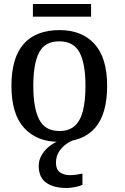

<svg xmlns="http://www.w3.org/2000/svg" viewBox="-20 -697 624 957"><path d="M274 10Q164 10 100.5 -59Q37 -128 37 -269Q37 -409 98 -478Q159 -547 277 -547Q388 -547 451 -478Q514 -409 514 -269Q514 -128 453.5 -59Q393 10 274 10ZM276 -44Q324 -44 352.5 -69.5Q381 -95 393.5 -145.5Q406 -196 406 -269Q406 -380 376.5 -435.5Q347 -491 275 -491Q204 -491 175 -435.5Q146 -380 146 -269Q146 -158 175.5 -101Q205 -44 276 -44ZM144 -614V-677H434V-614ZM312 240Q247 240 210 213.5Q173 187 173 130Q173 99 190 72Q207 45 234 26Q261 7 291 0H352Q331 6 309.5 21.5Q288 37 273.5 60Q259 83 259 115Q259 147 278.5 161.5Q298 176 328 176Q342 176 357.5 174Q373 172 391 168V224Q381 229 366.5 232.5Q352 236 337.5 238Q323 240 312 240Z"/></svg>

Font: ET Text
Style: Regular
Weight: 470
Designer: Monotype Design Team
Foundry: Monotype Imaging Inc.
Version: Version 2.009